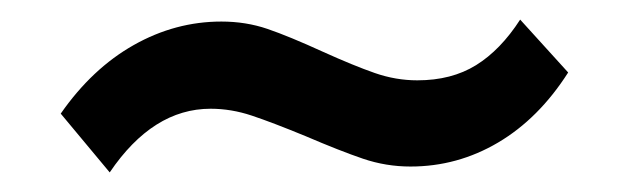

<svg xmlns="http://www.w3.org/2000/svg" viewBox="-20 -352 634 196"><path d="M42 -236Q74 -282 116.5 -306Q159 -330 206 -330Q231 -330 253 -322.5Q275 -315 310 -299Q341 -285 362.5 -277.5Q384 -270 406 -270Q441 -270 466 -285.5Q491 -301 511 -332L560 -278Q530 -231 488.5 -206.5Q447 -182 399 -182Q374 -182 350.5 -190Q327 -198 292 -213Q258 -227 237 -234Q216 -241 195 -241Q136 -241 92 -176Z"/></svg>

Font: Niramit Medium
Style: Italic
Weight: 500
Italic angle: -10°
Designer: Katatrad Aksorn Co.,Ltd.
Foundry: Cadson Demak Co.,Ltd.
Version: Version 1.000; ttfautohint (v1.6)